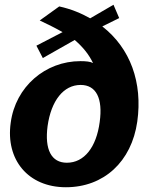

<svg xmlns="http://www.w3.org/2000/svg" viewBox="-20 -777 623 807"><path d="M557 -266C580 -430 528 -574 410 -666L481 -701L457 -757L359 -700C322 -721 279 -739 229 -750L147 -691C181 -675 213 -659 243 -642L133 -585L160 -533L294 -609C331 -577 354 -547 371 -512C360 -518 342 -520 318 -520C171 -520 45 -413 25 -261C3 -106 98 10 257 10C416 10 533 -97 557 -266ZM261 -93C196 -93 167 -148 180 -247C195 -354 247 -420 319 -420C384 -420 413 -364 399 -264C385 -158 334 -93 261 -93Z"/></svg>

Font: Cheyenne Sans
Style: Bold Italic
Weight: 700
Italic angle: -8.13011°
Designer: The Public Sans project authors (U.S. Web Design System), Libre Franklin designed by Pablo Impallari and Rodrigo Fuenzal
Foundry: The Cheyenne Sans Project Authors
Version: Version 2.007